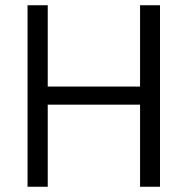

<svg xmlns="http://www.w3.org/2000/svg" viewBox="-20 -712 715 732"><path d="M590 -692V0H514V-313H162V0H85V-692H162V-382H514V-692Z"/></svg>

Font: Cairo
Style: Regular
Weight: 400
Designer: Mohamed Gaber, the designers of Titillium
Foundry: Kief Type Foundry
Version: Version 2.009; ttfautohint (v1.5.33-1714) -l 8 -r 50 -G 200 